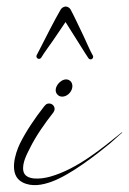

<svg xmlns="http://www.w3.org/2000/svg" viewBox="-20 -556 387 576"><path d="M177.1 -536.4C170.8 -536.4 164.8 -531.9 162 -527.3C144.5 -497.6 115.1 -439.3 99.2 -408.2C94.3 -398.7 91.9 -393.8 91 -392.4C90.2 -391 89.2 -389.1 89.2 -387.1C89.2 -382.8 92.7 -379.3 97 -379.3C99.4 -379.3 102.4 -381 103.7 -383.1C103.6 -382.9 103.9 -383.4 103.9 -383.4C113.3 -399.2 125.8 -415 140.1 -436C152.5 -454.3 165.6 -473.6 176.6 -489.9C194.1 -462.1 218.1 -423.5 234.5 -398C240.3 -389 243.3 -384.6 244.2 -383.1C245.7 -380.4 248.2 -377.8 251.7 -377.8C256 -377.8 259.5 -381.3 259.5 -385.6C259.5 -386.7 259.1 -388.4 258.5 -389.4C258.6 -389.2 258.4 -389.7 258.4 -389.7C249 -405.6 241.9 -424.6 230.9 -447.4C219.8 -470.4 200.6 -511.7 191.4 -528.1C188.8 -532.7 182.4 -536.4 177.1 -536.4ZM190.8 -313.1C169.6 -331.8 131.2 -290 154.1 -270.5C163.4 -262.5 179.2 -265.7 189.2 -277.4C199.2 -289.1 199.9 -305.1 190.8 -313.1ZM143.8 -229.1C143.8 -238 136.5 -245.5 127.4 -245.5C118.6 -245.5 115.3 -240.3 110.1 -233.8C86 -203 58.3 -162.8 40 -125.6C25 -94.9 4.9 -30.4 47.5 -9C75.1 5.2 106.8 -0.7 135 -11C193.9 -32.5 271.9 -94.5 308.5 -124.4C319.3 -133.2 334.8 -148.5 346.4 -157.9C346.5 -158.1 346.6 -158.3 346.6 -158.5C346.6 -158.9 346.3 -159.4 345.9 -159.2C344.5 -158.5 342.4 -156.5 340.2 -154.8C289.5 -114.2 212.1 -48.7 130.2 -26C101.6 -18 55.8 -14.2 50.1 -42.9C45.4 -67.1 62 -95.7 69.5 -111.1C88 -148.8 115.4 -187.2 140.1 -218.7C142.1 -221.2 143.8 -225.8 143.8 -229.1Z"/></svg>

Font: Sinatra
Style: Regular
Weight: 400
Designer: Fahmi
Version: Version 0.1